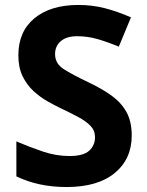

<svg xmlns="http://www.w3.org/2000/svg" viewBox="-20 -744 591 774"><path d="M511 -198Q511 -103 442.5 -46.5Q374 10 248 10Q135 10 46 -33V-174Q97 -152 151.5 -133.5Q206 -115 260 -115Q316 -115 339.5 -136.5Q363 -158 363 -191Q363 -218 344.5 -237Q326 -256 295 -272.5Q264 -289 224 -308Q199 -320 170 -336.5Q141 -353 114.5 -377.5Q88 -402 71 -437Q54 -472 54 -521Q54 -617 119 -670.5Q184 -724 296 -724Q352 -724 402.5 -711Q453 -698 508 -674L459 -556Q410 -576 371 -587Q332 -598 291 -598Q248 -598 225 -578Q202 -558 202 -526Q202 -488 236 -466Q270 -444 337 -412Q392 -386 430.5 -358Q469 -330 490 -292Q511 -254 511 -198Z"/></svg>

Font: Noto Sans Devanagari UI
Style: Bold
Weight: 700
Designer: Jelle Bosma - Monotype Design Team
Foundry: Monotype Imaging Inc.
Version: Version 2.004; ttfautohint (v1.8.4.7-5d5b)